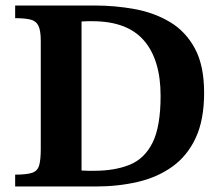

<svg xmlns="http://www.w3.org/2000/svg" viewBox="-20 -677 806 697"><path d="M327 0H35V-43Q76 -43 96 -49.5Q116 -56 122 -76Q128 -96 128 -137V-529Q128 -566 119.5 -583.5Q111 -601 90.5 -606Q70 -611 35 -611V-657H323Q398 -657 469 -644Q540 -631 597 -597Q654 -563 687.5 -501Q721 -439 721 -340Q721 -242 690.5 -176.5Q660 -111 605.5 -72Q551 -33 479.5 -16.5Q408 0 327 0ZM322 -57Q397 -57 451 -79Q505 -101 534 -159.5Q563 -218 563 -329Q563 -460 502.5 -530Q442 -600 315 -600Q306 -600 297.5 -600Q289 -600 276 -599V-58Q288 -57 300 -57Q312 -57 322 -57Z"/></svg>

Font: STIX Two Text
Style: Bold
Weight: 700
Designer: Ross Mills, John Hudson & Paul Hanslow, Tiro Typeworks Ltd; with prior portions MicroPress Inc., and Coen Hoffman.
Foundry: Tiro Typeworks Ltd
Version: Version 2.13 b171